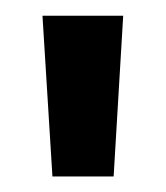

<svg xmlns="http://www.w3.org/2000/svg" viewBox="-20 -817 212 245"><path d="M125 -591.8H46.9L34.2 -796.9H137.2Z"/></svg>

Font: PoppinsZ Medium
Style: Regular
Weight: 500
Designer: Ninad Kale (Devanagari), Jonny Pinhorn (Latin)
Foundry: Indian Type Foundry
Version: Version 3.002;FEAKit 1.0